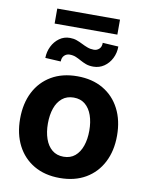

<svg xmlns="http://www.w3.org/2000/svg" viewBox="-97 -967 809 1047"><g transform="rotate(10 307.0 -443.0)"><path d="M306.6 10.5Q223.8 10.5 163.6 -24.8Q103.4 -60.1 70.9 -123.4Q38.5 -186.7 38.5 -270.7Q38.5 -355.3 70.9 -418.7Q103.4 -482.1 163.6 -517.4Q223.8 -552.7 306.6 -552.7Q389.6 -552.7 449.9 -517.4Q510.1 -482.1 542.6 -418.7Q575.2 -355.3 575.2 -270.7Q575.2 -186.7 542.6 -123.4Q510.1 -60.1 449.9 -24.8Q389.6 10.5 306.6 10.5ZM307.2 -107.4Q345.1 -107.4 370.4 -128.6Q395.7 -149.8 408.6 -187Q421.5 -224.1 421.5 -271.3Q421.5 -319.1 408.6 -356Q395.7 -392.8 370.4 -413.8Q345.1 -434.8 307.2 -434.8Q269.2 -434.8 243.6 -413.8Q218 -392.8 205.1 -356Q192.2 -319.1 192.2 -271.3Q192.2 -224.1 205.1 -187Q218 -149.8 243.6 -128.6Q269.2 -107.4 307.2 -107.4ZM410.5 -756.2 497.7 -751Q497.7 -715.2 482.6 -685.4Q467.5 -655.5 441.4 -637.5Q415.3 -619.5 382 -619.3Q358 -619.3 340.7 -625.8Q323.4 -632.3 308.7 -640.6Q294 -648.9 278.8 -655.3Q263.6 -661.7 243.6 -661.7Q227 -661.4 214.8 -649.8Q202.6 -638.1 202.5 -616.2L116.4 -620.9Q116.9 -655 131.5 -684.8Q146.1 -714.6 171.9 -733.2Q197.7 -751.9 230.5 -751.6Q250.7 -751.6 267.8 -745.5Q284.9 -739.4 300.8 -731.2Q316.7 -723 333.3 -716.9Q349.8 -710.7 368.6 -710.7Q385.6 -710.5 398.2 -722.2Q410.8 -733.8 410.5 -756.2ZM481.2 -897.1V-814.1H133.8V-897.1Z"/></g></svg>

Font: GitLab Sans
Style: Regular
Weight: 400
Designer: Rasmus Andersson
Foundry: Modifications by GitLab B.V., manufactured by rsms
Version: Version 4.000;git-c8fb6b7